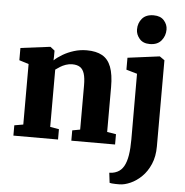

<svg xmlns="http://www.w3.org/2000/svg" viewBox="-66 -880 1142 1187"><g transform="rotate(5 505.0 -286.0)"><path d="M95 -73.5V-449L36 -467.5V-543.5L217.5 -566.5H221L247.5 -545.5V-509L246.5 -485Q267.5 -505 298.5 -523.2Q329.5 -541.5 367.2 -553.2Q405 -565 446.5 -565Q505 -565 542.2 -544.2Q579.5 -523.5 597.5 -476.5Q615.5 -429.5 615.5 -351.5V-73L671 -64V0H399.5V-64L448 -73V-347Q448 -393 439.5 -420Q431 -447 412.8 -459Q394.5 -471 365 -471Q343.5 -471 324.2 -464.2Q305 -457.5 289.2 -447.5Q273.5 -437.5 262 -429V-73.5L317 -64V0H40V-64ZM720 243Q707 243 694.2 242.8Q681.5 242.5 672 241.5Q662.5 240.5 658 239L650.5 177Q657 177 671 175Q685 173 700.5 165.5Q725 153.5 740 126.8Q755 100 761.8 58.2Q768.5 16.5 768.5 -40L768 -447.5L700.5 -467V-541L896.5 -566.5H899.5L929.5 -545.5V-10.5Q929.5 52 909 99.5Q888.5 147 856.2 178.5Q824 210 787.5 226.2Q751 242.5 720 243ZM829.5 -637.5Q788 -637.5 766 -663.5Q744 -689.5 744 -720.5Q744 -760.5 768 -788.5Q792 -816.5 839 -816.5H840Q882 -816.5 904 -791.5Q926 -766.5 926 -735.5Q926 -696 901.8 -666.8Q877.5 -637.5 830.5 -637.5Z"/></g></svg>

Font: Merriweather 24pt Black
Style: Regular
Weight: 900
Designer: Eben Sorkin
Foundry: Eben Sorkin
Version: Version 2.100